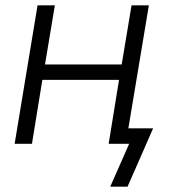

<svg xmlns="http://www.w3.org/2000/svg" viewBox="-20 -540 640 721"><path d="M459 161H394L465 0H388L427 -240H139L100 0H35L121 -520H186L149 -298H437L474 -520H539L462 -58H555Z"/></svg>

Font: Iosevka Light Extended Oblique
Style: Regular
Weight: 300
Width: 7
Italic angle: -9°
Monospace: yes
Designer: Belleve Invis
Foundry: Belleve Invis
Version: Version 32.5.0; ttfautohint (v1.8.4)